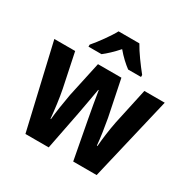

<svg xmlns="http://www.w3.org/2000/svg" viewBox="-170 -926 1075 1086"><g transform="rotate(30 368.0 -383.0)"><path d="M436 -766H300C279 -726 229 -657 196 -619V-606H281C306 -625 337 -654 368 -689C397 -654 428 -626 455 -606H539V-619C503 -664 460 -722 436 -766ZM399 -250 446 0H599L728 -547H595L544 -312C533 -257 524 -188 521 -145H517C513 -193 502 -264 493 -313L445 -547H292L242 -316C232 -261 221 -191 217 -145H214C209 -199 200 -273 189 -327L143 -547H7L134 0H286L335 -250C343 -291 358 -377 366 -422H369C375 -380 391 -295 399 -250Z"/></g></svg>

Font: Noto Sans Devanagari UI Condensed
Style: Bold
Weight: 700
Width: 3
Designer: Jelle Bosma - Monotype Design Team
Foundry: Monotype Imaging Inc.
Version: Version 2.004